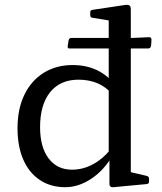

<svg xmlns="http://www.w3.org/2000/svg" viewBox="-20 -772 675 800"><path d="M269 -570Q261 -570 262 -580L266 -605Q269 -614 278 -614H533L602 -617Q611 -617 611 -607Q611 -600 610.5 -593Q610 -586 609 -579Q606 -570 597 -570ZM433 -162V-597H525V-162ZM449 -378Q422 -410 386.5 -425Q351 -440 307 -440Q231 -440 189 -388Q147 -336 147 -242Q147 -159 182.5 -112Q218 -65 280 -65Q325 -65 366.5 -87Q408 -109 440 -149L450 -126Q415 -64 361.5 -28Q308 8 252 8Q191 8 146 -22Q101 -52 77 -107Q53 -162 53 -238Q53 -318 81.5 -377Q110 -436 162 -468.5Q214 -501 283 -501Q346 -501 395 -474Q444 -447 474 -395ZM433 -568V-714L451 -684L365 -698Q356 -699 356 -709V-721Q356 -730 366 -731L499 -751Q513 -753 519 -749.5Q525 -746 525 -733V-568ZM525 -162V-28L506 -59L592 -39Q601 -36 601 -27V-15Q601 -6 591 -5L452 8Q445 9 440.5 5.5Q436 2 436 -6V-120L433 -129V-162Z"/></svg>

Font: Hahmlet
Style: Regular
Weight: 400
Designer: Minjoo Ham & Mark Frömberg
Foundry: hypertype
Version: Version 1.001; ttfautohint (v1.8.3)